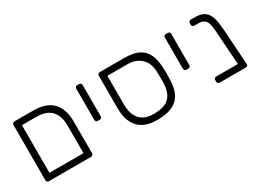

<svg xmlns="http://www.w3.org/2000/svg" viewBox="-35 -1074 2129 1588"><g transform="rotate(-30 1030.0 -280.5)"><path d="M106 0Q96 0 90 -6Q84 -12 84 -22V-549Q84 -559 90 -565Q96 -571 106 -571H283Q368 -571 422.5 -542.5Q477 -514 503.5 -459.5Q530 -405 530 -327V-22Q530 -12 524 -6Q518 0 508 0ZM144 -58H469V-322Q469 -412 424 -462.5Q379 -513 278 -513H144Z M706 -230Q696 -230 690 -236Q684 -242 684 -252V-549Q684 -559 690 -565Q696 -571 706 -571H723Q733 -571 739 -565Q745 -559 745 -549V-252Q745 -242 739 -236Q733 -230 723 -230Z M1136 10Q1016 10 957.5 -54.5Q899 -119 899 -239V-549Q899 -559 905 -565Q911 -571 921 -571H1156Q1241 -571 1292 -545Q1343 -519 1366.5 -467Q1390 -415 1393 -337Q1394 -327 1394 -303.5Q1394 -280 1394 -257Q1394 -234 1393 -224Q1391 -147 1364.5 -94.5Q1338 -42 1282 -16Q1226 10 1136 10ZM1136 -48Q1241 -48 1285.5 -93.5Q1330 -139 1332 -229Q1333 -239 1333 -260Q1333 -281 1333 -301.5Q1333 -322 1332 -332Q1330 -422 1280 -467.5Q1230 -513 1151 -513H960V-239Q960 -149 1003 -98.5Q1046 -48 1136 -48Z M1552 -230Q1542 -230 1536 -236Q1530 -242 1530 -252V-549Q1530 -559 1536 -565Q1542 -571 1552 -571H1569Q1579 -571 1585 -565Q1591 -559 1591 -549V-252Q1591 -242 1585 -236Q1579 -230 1569 -230Z M1737 0Q1727 0 1721 -6Q1715 -12 1715 -22V-36Q1715 -46 1721 -52Q1727 -58 1737 -58H2002V-17Q2002 -7 1996 -3.5Q1990 0 1980 0ZM1968 0Q1958 0 1953 -6Q1948 -12 1946 -22L1925 -332Q1922 -386 1917 -426.5Q1912 -467 1893 -490Q1874 -513 1827 -513H1790Q1780 -513 1774 -519Q1768 -525 1768 -535V-549Q1768 -559 1774 -565Q1780 -571 1790 -571H1827Q1880 -571 1910.5 -553.5Q1941 -536 1956 -504Q1971 -472 1977 -429.5Q1983 -387 1986 -337L2007 -22Q2009 -12 2002 -6Q1995 0 1985 0Z"/></g></svg>

Font: Rubik Light Light
Style: Regular
Weight: 300
Version: Version 2.101